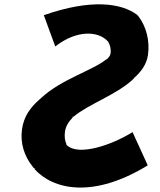

<svg xmlns="http://www.w3.org/2000/svg" viewBox="-20 -838 726 872"><path d="M582 -238C489 -180 337 -127 283 -179L281 -181L282 -183C275 -197 272 -216 275 -240C279 -265 291 -285 310 -304V-308H314C382 -365 507 -407 581 -475L588 -482V-483C621 -512 646 -546 652 -588C661 -652 645 -717 608 -765L601 -772C531 -823 396 -845 179 -769L231 -627C331 -705 428 -696 469 -651H470L472 -647C480 -633 485 -615 482 -595C481 -585 473 -576 464 -568H463H462C403 -519 260 -479 168 -394L158 -385C118 -350 88 -309 80 -251C71 -189 90 -128 130 -79L132 -77V-76L141 -71H142H136C221 24 403 65 651 -87ZM581 -475H582Z"/></svg>

Font: Hussar Woodtype
Style: SeBdObl
Weight: 900
Foundry: Cannot Into Space Fonts
Version: Version 1.07